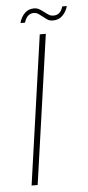

<svg xmlns="http://www.w3.org/2000/svg" viewBox="-51 -726 346 757"><g transform="rotate(-5 121.5 -347.5)"><path d="M43 0 127 -591H151L67 0ZM185 -641Q173 -641 166 -644.5Q159 -648 147 -658Q140 -663 131 -670Q122 -677 110 -677Q98 -677 88.5 -669Q79 -661 73 -642H55Q61 -665 76 -680Q91 -695 113 -695Q125 -695 135 -689Q145 -683 155 -675Q164 -668 171 -664Q178 -660 188 -660Q200 -660 209.5 -667Q219 -674 225 -693H243Q237 -671 222 -656Q207 -641 185 -641Z"/></g></svg>

Font: Alumni Sans Thin
Style: Italic
Weight: 100
Italic angle: -8°
Designer: Robert E. Leuschke
Foundry: Robert E. Leuschke
Version: Version 1.016